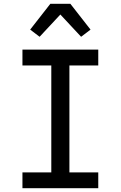

<svg xmlns="http://www.w3.org/2000/svg" viewBox="-20 -998 640 1018"><path d="M99 0V-84H252V-651H99V-735H501V-651H348V-84H501V0ZM190 -803 140 -841 247 -978H353L460 -841L410 -803L300 -921Z"/></svg>

Font: Iosevka Fixed Medium Extended
Style: Regular
Weight: 500
Width: 7
Monospace: yes
Designer: Belleve Invis
Foundry: Belleve Invis
Version: Version 24.1.1; ttfautohint (v1.8.4)